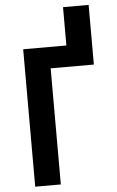

<svg xmlns="http://www.w3.org/2000/svg" viewBox="-62 -982 623 1023"><g transform="rotate(-5 250.0 -470.0)"><path d="M84 0V-735H315V-940H452V-621H221V0Z"/></g></svg>

Font: Iosevka Curly Heavy
Style: Regular
Weight: 900
Monospace: yes
Designer: Belleve Invis
Foundry: Belleve Invis
Version: Version 22.1.2; ttfautohint (v1.8.4)